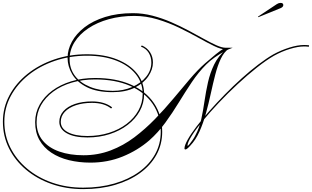

<svg xmlns="http://www.w3.org/2000/svg" viewBox="-67 -1028 2156 1327"><path d="M907 -706 913 -714Q950 -698 970 -667Q990 -636 990 -596Q990 -548 958 -500.5Q926 -453 864 -422Q802 -391 711 -391Q602 -391 533.5 -425.5Q465 -460 432.5 -514.5Q400 -569 400 -628Q400 -685 430 -740Q460 -795 517.5 -839.5Q575 -884 659.5 -910.5Q744 -937 852 -937Q920 -937 987 -919.5Q1054 -902 1117 -874.5Q1180 -847 1237 -816.5Q1294 -786 1342.5 -759Q1391 -732 1429 -715Q1467 -698 1493 -698V-687Q1462 -686 1413.5 -709.5Q1365 -733 1303.5 -767.5Q1242 -802 1170.5 -836.5Q1099 -871 1020.5 -894.5Q942 -918 861 -918Q767 -918 685.5 -895.5Q604 -873 543 -832Q482 -791 448 -736.5Q414 -682 414 -619Q414 -553 451 -504Q488 -455 555.5 -427.5Q623 -400 712 -400Q786 -400 846.5 -426.5Q907 -453 943 -497.5Q979 -542 979 -596Q979 -634 960.5 -663.5Q942 -693 907 -706ZM590 -479Q503 -479 429 -457Q355 -435 300.5 -394.5Q246 -354 216 -300.5Q186 -247 186 -184Q186 -108 228 -57Q270 -6 343 19.5Q416 45 510 45Q610 45 698 11.5Q786 -22 861.5 -79Q937 -136 1004 -205Q1071 -274 1131 -346Q1191 -418 1245 -481.5Q1299 -545 1350 -590Q1391 -625 1424.5 -653Q1458 -681 1490 -698H1541Q1516 -690 1483.5 -672.5Q1451 -655 1417.5 -631.5Q1384 -608 1358 -582Q1304 -528 1258.5 -460Q1213 -392 1169 -320Q1125 -248 1075.5 -180Q1026 -112 965 -58Q884 12 780.5 54Q677 96 558 96Q479 96 409.5 79Q340 62 287.5 27Q235 -8 205.5 -60.5Q176 -113 176 -184Q176 -249 207 -304.5Q238 -360 294 -401.5Q350 -443 425.5 -466Q501 -489 590 -489Q733 -489 837 -443.5Q941 -398 997.5 -314.5Q1054 -231 1054 -117Q1054 -30 1014 42.5Q974 115 900.5 168Q827 221 727.5 250Q628 279 508 279Q390 279 289 243.5Q188 208 112.5 144.5Q37 81 -5 -3.5Q-47 -88 -47 -187Q-47 -284 -2 -368.5Q43 -453 123 -517Q203 -581 308 -617Q413 -653 534 -653Q652 -653 740.5 -618Q829 -583 879 -521.5Q929 -460 929 -378Q929 -315 899 -260.5Q869 -206 815.5 -165Q762 -124 691 -101Q620 -78 537 -78Q446 -78 394.5 -107Q343 -136 343 -186Q343 -228 371.5 -260Q400 -292 451 -309.5Q502 -327 569 -327Q655 -327 708 -286L701 -278Q653 -317 569 -317Q505 -317 456.5 -300.5Q408 -284 380.5 -254.5Q353 -225 353 -186Q353 -140 402.5 -114Q452 -88 537 -88Q617 -88 686.5 -110Q756 -132 808 -171.5Q860 -211 889.5 -264Q919 -317 919 -378Q919 -457 870.5 -516.5Q822 -576 735.5 -609.5Q649 -643 534 -643Q416 -643 312 -607.5Q208 -572 130 -509.5Q52 -447 7.5 -364.5Q-37 -282 -37 -187Q-37 -91 4.5 -8Q46 75 120.5 137.5Q195 200 294 234.5Q393 269 508 269Q625 269 723.5 240.5Q822 212 893.5 160.5Q965 109 1004.5 38.5Q1044 -32 1044 -117Q1044 -229 988.5 -310Q933 -391 831.5 -435Q730 -479 590 -479ZM1229 -22Q1229 -20 1230 -20Q1233 -20 1243.5 -32.5Q1254 -45 1266 -63Q1278 -81 1285 -96Q1311 -144 1324 -204Q1337 -264 1346.5 -329.5Q1356 -395 1370.5 -459.5Q1385 -524 1413 -582Q1441 -640 1493 -684L1513 -690Q1481 -668 1459 -621.5Q1437 -575 1421 -513Q1405 -451 1390 -382Q1375 -313 1356.5 -245.5Q1338 -178 1312 -119.5Q1286 -61 1247 -20Q1224 5 1215 5Q1208 5 1208 -2Q1208 -23 1230 -62.5Q1252 -102 1291 -153Q1330 -204 1380.5 -261Q1431 -318 1488 -376Q1545 -434 1604 -487Q1663 -540 1719 -582.5Q1775 -625 1822 -652Q1875 -681 1932.5 -699Q1990 -717 2035 -717Q2044 -717 2052 -716.5Q2060 -716 2069 -715L2068 -705Q2059 -706 2051 -706.5Q2043 -707 2035 -707Q1992 -707 1935.5 -689.5Q1879 -672 1827 -643Q1773 -612 1708 -560.5Q1643 -509 1575.5 -446.5Q1508 -384 1446 -318.5Q1384 -253 1335 -193.5Q1286 -134 1257.5 -88.5Q1229 -43 1229 -22ZM1718 -909 1716 -913 1847 -1000Q1860 -1008 1872 -1008Q1891 -1008 1891 -993Q1891 -980 1873 -972Z"/></svg>

Font: Ballet 24pt
Style: Regular
Weight: 400
Designer: Maximiliano R. Sproviero
Foundry: Omnibus-Type
Version: Version 1.100